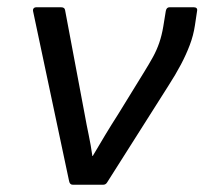

<svg xmlns="http://www.w3.org/2000/svg" viewBox="-20 -508 562 528"><path d="M180 0Q172 0 170 -10L71 -477Q70 -482 72.5 -485Q75 -488 80 -488H148Q158 -488 159 -480L213 -193Q218 -165 224 -136.5Q230 -108 234 -79H235Q252 -108 269.5 -137Q287 -166 305 -194L377 -311Q390 -332 400.5 -351Q411 -370 418 -390.5Q425 -411 429 -435L436 -478Q438 -488 446 -488H513Q518 -488 520.5 -485.5Q523 -483 522 -478L516 -438Q512 -411 502 -384.5Q492 -358 477.5 -330.5Q463 -303 443 -272L275 -7Q271 0 264 0Z"/></svg>

Font: Sofia Sans Hairline
Style: Italic
Weight: 1
Italic angle: -9°
Designer: Botio Nikoltchev, Ani Petrova
Foundry: lettersoup
Version: Version 4.102